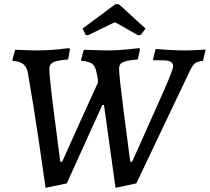

<svg xmlns="http://www.w3.org/2000/svg" viewBox="-20 -878 999 914"><path d="M475 -378H467L298 -5L197 16Q190 -36 164.5 -208.5Q139 -381 113 -529Q108 -559 91 -572.5Q74 -586 42 -588L39 -593L52 -641Q64 -641 97 -639.5Q130 -638 162 -638Q207 -638 252 -642.5Q297 -647 310 -649L313 -641L304 -595Q267 -592 248.5 -587Q230 -582 222.5 -573.5Q215 -565 215 -549Q215 -510 237 -339Q259 -168 267 -108H276Q337 -246 446 -484Q447 -500 443.5 -514Q440 -528 439 -535Q434 -563 418.5 -574.5Q403 -586 368 -588L366 -593L379 -641Q392 -641 427.5 -639.5Q463 -638 496 -638Q536 -638 583 -642.5Q630 -647 644 -649L646 -641L636 -595Q599 -592 580 -587Q561 -582 554 -574Q547 -566 547 -550Q547 -515 569.5 -342Q592 -169 600 -108H609L635 -166Q716 -346 760 -446Q804 -546 804 -562Q804 -578 791.5 -584.5Q779 -591 750 -591H711L708 -596L721 -645Q733 -644 775 -641Q817 -638 855 -638Q884 -638 916.5 -639.5Q949 -641 959 -642L946 -588Q920 -586 908 -576.5Q896 -567 883 -539L629 -5L530 16ZM529 -858H545Q546 -859 630 -781L673 -742L650 -712L638 -710L600 -731Q532 -771 526 -772L464 -742L399 -710L388 -712L373 -742Q405 -765 456 -803.5Q507 -842 529 -858Z"/></svg>

Font: Alegreya SC Medium
Style: Italic
Weight: 500
Italic angle: -7°
Designer: Juan Pablo del Peral
Foundry: Huerta Tipografica
Version: Version 2.007; ttfautohint (v1.6)